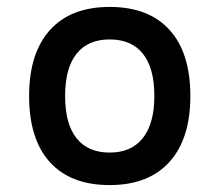

<svg xmlns="http://www.w3.org/2000/svg" viewBox="-20 -530 640 560"><path d="M64.9 -250Q64.9 -375 125.7 -442.4Q186.5 -509.8 299.8 -509.8Q413.6 -509.8 474.4 -442.9Q535.2 -376 535.2 -250Q535.2 -125 474.1 -57.6Q413.1 9.8 299.8 9.8Q186 9.8 125.5 -57.1Q64.9 -124 64.9 -250ZM430.2 -250Q430.2 -331.1 397 -373Q363.8 -415 299.8 -415Q236.3 -415 203.1 -373Q169.9 -331.1 169.9 -250Q169.9 -168.9 203.1 -127Q236.3 -85 299.8 -85Q363.3 -85 396.7 -127.4Q430.2 -169.9 430.2 -250Z"/></svg>

Font: Optician Sans
Style: Regular
Weight: 400
Designer: Fábio Duarte Martins, Simen Schikulski
Version: Version 1.002